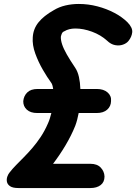

<svg xmlns="http://www.w3.org/2000/svg" viewBox="-20 -950 688 970"><path d="M97.5 -439Q100 -465.5 117.8 -483Q135.5 -500.5 170 -500.5H248.5Q247 -511.5 244.5 -519.8Q242 -528 238 -533Q219.5 -558 196.8 -597Q174 -636 158.2 -679.5Q142.5 -723 145.5 -761.5Q148 -804.5 174.8 -837.5Q201.5 -870.5 251.5 -898.5Q278.5 -915 311 -922.5Q343.5 -930 378 -930Q425.5 -930 471.8 -918Q518 -906 557.8 -885Q597.5 -864 624.5 -837Q650.5 -810 648 -786.8Q645.5 -763.5 629 -743Q619.5 -731 601.2 -724.5Q583 -718 561.5 -722Q540 -726 521 -744.5Q489 -773.5 445 -789.8Q401 -806 361 -806Q344.5 -806 330.5 -802.5Q316.5 -799 306 -792.5Q296.5 -789 293 -781.5Q289.5 -774 287.5 -765Q286.5 -748 293.8 -726Q301 -704 317.5 -675Q334 -646 360 -607.5Q372.5 -589 378.8 -561Q385 -533 386 -500.5H469Q503.5 -500.5 523.5 -483Q543.5 -465.5 541 -439Q540.5 -413 521.5 -396Q502.5 -379 468 -379H377.5Q374 -361 369.8 -344.8Q365.5 -328.5 360 -314Q340.5 -265.5 311.2 -216.2Q282 -167 248 -122.5H436.5Q471 -122.5 489 -103.2Q507 -84 508 -58.5Q508 -30 488.5 -15Q469 0 436.5 0H73.5Q44.5 0 31 -9.2Q17.5 -18.5 15 -31.8Q12.5 -45 17 -57.8Q21.5 -70.5 28 -78Q42.5 -97 61.5 -116.2Q80.5 -135.5 101.5 -156.8Q122.5 -178 144 -203Q165.5 -228 185.8 -258.5Q206 -289 222.5 -327Q228 -339 232 -352.2Q236 -365.5 239.5 -379H168.5Q134 -379 115.5 -396Q97 -413 97.5 -439Z"/></svg>

Font: Edu VIC WA NT Hand Pre
Style: Regular
Weight: 400
Designer: Tina and Corey Anderson, Eben Sorkin, Mirko Velimirovic
Foundry: Google for Education
Version: Version 1.000